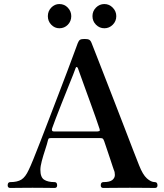

<svg xmlns="http://www.w3.org/2000/svg" viewBox="-20 -931 813 951"><path d="M31 0Q18 0 18 -13Q18 -29 31 -29Q66 -29 86 -41.5Q106 -54 122 -89Q130 -105 145.5 -143Q161 -181 181.5 -234Q202 -287 225 -347Q248 -407 271 -467Q294 -527 313.5 -578.5Q333 -630 346.5 -667Q360 -704 365 -717Q370 -730 376.5 -734Q383 -738 399 -738Q415 -738 422 -734Q429 -730 434 -717Q442 -697 459.5 -652Q477 -607 500 -548Q523 -489 548 -424.5Q573 -360 596.5 -299Q620 -238 639 -188.5Q658 -139 669 -112Q687 -66 707.5 -47.5Q728 -29 747 -29Q760 -29 760 -13Q760 0 747 0Q737 0 706 -0.5Q675 -1 623 -1Q580 -1 541 -0.5Q502 0 492 0Q479 0 479 -13Q479 -29 492 -29Q524 -29 536.5 -39.5Q549 -50 549 -64.5Q549 -79 544 -89Q543 -91 538 -106.5Q533 -122 525.5 -144.5Q518 -167 510 -190.5Q502 -214 496 -232Q492 -243 488 -245Q484 -247 477 -247H231Q226 -247 223 -246Q220 -245 218 -238Q213 -217 203.5 -188.5Q194 -160 187 -133.5Q180 -107 180 -90Q180 -53 198.5 -41Q217 -29 250 -29Q263 -29 263 -13Q263 0 250 0Q240 0 212.5 -0.5Q185 -1 141 -1Q102 -1 72 -0.5Q42 0 31 0ZM246 -280H463Q467 -280 471.5 -281.5Q476 -283 473 -293Q465 -317 453 -351.5Q441 -386 427 -424Q413 -462 400.5 -497Q388 -532 378.5 -558Q369 -584 366 -593Q364 -598 360.5 -599Q357 -600 355 -595Q353 -588 342 -560.5Q331 -533 315.5 -494.5Q300 -456 284 -415.5Q268 -375 255.5 -342.5Q243 -310 238 -295Q234 -280 246 -280ZM497 -791Q473 -791 455.5 -808.5Q438 -826 438 -851Q438 -876 455.5 -893.5Q473 -911 497 -911Q521 -911 538.5 -893Q556 -875 556 -851Q556 -826 538.5 -808.5Q521 -791 497 -791ZM274 -791Q251 -791 234 -808.5Q217 -826 217 -851Q217 -876 234 -893.5Q251 -911 274 -911Q299 -911 316 -893Q333 -875 333 -851Q333 -826 316 -808.5Q299 -791 274 -791Z"/></svg>

Font: Zen Old Mincho Black
Style: Regular
Weight: 900
Designer: Yoshimichi Ohira
Foundry: Positype
Version: Version 1.001